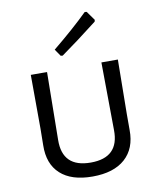

<svg xmlns="http://www.w3.org/2000/svg" viewBox="-84 -802 716 873"><g transform="rotate(-10 274.5 -365.5)"><path d="M475 -173V-245L478 -498H402L405 -185C406.3 -100.3 363.3 -58 276 -58C188.7 -58 145.7 -100.3 147 -185L151 -498H76L77 -249L76 -173C74.7 -115.7 91 -71.5 125 -40.5C159 -9.5 208.3 6 273 6C338.3 6 388.5 -9.7 423.5 -41C458.5 -72.3 475.7 -116.3 475 -173ZM406 -694 376 -736 367 -737C323 -693.7 268.3 -645.3 203 -592L225 -560L234 -559C281.3 -592.3 338 -634.7 404 -686Z"/></g></svg>

Font: Alegreya Sans SC
Style: Regular
Weight: 400
Designer: Juan Pablo del Peral
Foundry: Huerta Tipografica
Version: Version 1.000;PS 001.000;hotconv 1.0.70;makeotf.lib2.5.58329